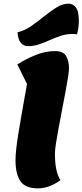

<svg xmlns="http://www.w3.org/2000/svg" viewBox="-20 -1006 452 1052"><path d="M187 26Q120 26 92.5 -12.5Q65 -51 65 -129Q65 -179 81.5 -279.5Q98 -380 128 -546L75 -653Q122 -683 175 -704.5Q228 -726 281 -726Q328 -726 343 -698Q358 -670 358 -632Q358 -616 352.5 -580.5Q347 -545 338 -498.5Q329 -452 319.5 -401.5Q310 -351 301 -303.5Q292 -256 286.5 -219.5Q281 -183 281 -164Q281 -113 288.5 -78Q296 -43 311 -19Q251 26 187 26ZM132 -753Q112 -753 95.5 -770Q79 -787 76 -829Q115 -838 151.5 -863.5Q188 -889 222.5 -917Q257 -945 290 -965.5Q323 -986 356 -986Q379 -986 395.5 -965.5Q412 -945 412 -891Q412 -874 409.5 -855Q407 -836 402 -818Q397 -819 390.5 -819.5Q384 -820 379 -820Q345 -820 314 -810Q283 -800 253.5 -786.5Q224 -773 194 -763Q164 -753 132 -753Z"/></svg>

Font: Lemon
Style: Regular
Weight: 400
Designer: Eduardo Rodriguez Tunni
Foundry: Eduardo Rodriguez Tunni
Version: Version 1.003; ttfautohint (v1.8.4.7-5d5b);gftools[0.9.24]